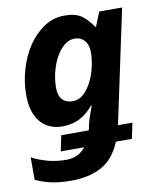

<svg xmlns="http://www.w3.org/2000/svg" viewBox="-88 -625 770 933"><g transform="rotate(-10 297.0 -158.0)"><path d="M183 136Q214 136 237.5 124Q261 112 278 91H162L178 14H314L322 -23Q326 -40 335 -63.5Q344 -87 349 -103H345Q319 -69 280.5 -48Q242 -27 191 -27Q162 -27 135.5 -37Q109 -47 88.5 -68.5Q68 -90 56 -124.5Q44 -159 44 -208Q44 -271 62 -333Q80 -395 113 -444.5Q146 -494 192 -525Q238 -556 294 -556Q348 -556 378 -534.5Q408 -513 432 -476H436L464 -546H577L458 14H529L513 91H434Q400 174 337.5 207Q275 240 191 240Q130 240 90 231Q50 222 13 205V94Q51 114 93 125Q135 136 183 136ZM262 -139Q293 -139 316.5 -161Q340 -183 356.5 -216Q373 -249 381.5 -287.5Q390 -326 390 -359Q390 -394 372 -415.5Q354 -437 323 -437Q295 -437 271.5 -417.5Q248 -398 230.5 -366.5Q213 -335 203 -295.5Q193 -256 193 -217Q193 -178 211.5 -158.5Q230 -139 262 -139Z"/></g></svg>

Font: BC Sans
Style: Bold Italic
Weight: 700
Italic angle: -12°
Designer: Monotype Design Team
Province of B.C.
Foundry: Monotype Imaging Inc.
Version: Version 2.000;GOOG;noto-source:20170915:90ef993387c0